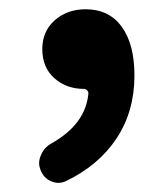

<svg xmlns="http://www.w3.org/2000/svg" viewBox="-20 -196 364 419"><path d="M124 199.2Q115.2 203.1 107.4 203.1Q99.6 203.1 90.8 199.2Q75.2 192.4 68.4 174.8Q65.4 167 65.4 160.2Q65.4 151.4 69.3 142.6Q76.2 126 91.8 117.2Q167 75.2 172.9 7.8Q172.9 3.9 169.9 1Q167 -2 163.1 -2Q125 -2 98.6 -25.4Q72.3 -48.8 72.3 -88.9Q72.3 -127.9 99.6 -151.9Q127 -175.8 167 -175.8Q217.8 -175.8 245.6 -137.7Q273.4 -99.6 273.4 -31.2Q273.4 46.9 234.4 106Q195.3 165 124 199.2Z"/></svg>

Font: Gen Jyuu GothicX Bold
Style: Bold
Weight: 700
Designer: Ryoko NISHIZUKA (kana &amp; ideographs); Paul D. Hunt (Latin, Greek &amp; Cyrillic); Wenlong ZHANG (bopomofo); Sandoll C
Version: Version 1.058.20140828